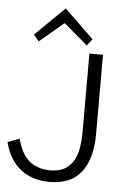

<svg xmlns="http://www.w3.org/2000/svg" viewBox="-59 -893 663 948"><g transform="rotate(5 272.5 -419.0)"><path d="M431.2 -243.2Q431.2 -122.1 379.6 -55.4Q328.1 11.2 222.2 11.2Q137.2 11.2 79.6 -33.4Q22 -78.1 -1 -167L57.1 -189Q78.1 -109.9 119.6 -77.9Q161.1 -45.9 222.2 -45.9Q267.1 -45.9 295.2 -64Q323.2 -82 338.1 -110.1Q353 -138.2 358.4 -173.1Q363.8 -208 363.8 -243.2V-637.2H431.2ZM373 -709 347.2 -676.3 229 -776.4 108.9 -675.3 83 -707 228 -849.1Z"/></g></svg>

Font: Anonymous Pro
Style: Regular
Weight: 400
Monospace: yes
Designer: Mark Simonson
Version: Version 1.002